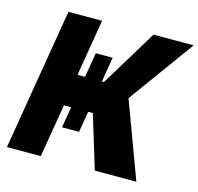

<svg xmlns="http://www.w3.org/2000/svg" viewBox="-106 -840 985 953"><g transform="rotate(15 387.0 -364.0)"><path d="M315.4 -564H401.9L380.9 -437H391.6L568.4 -727.5H774.4L529.8 -390.6L674.8 0H461.4L377.9 -273.4H354L335.9 -165.5H248.5L266.6 -273.4H229.5L183.6 0H9.8L130.9 -727.5H303.7L255.4 -437H293.9Z"/></g></svg>

Font: Inter Extra Bold
Style: Italic
Weight: 800
Italic angle: -9.39999°
Designer: Rasmus Andersson
Foundry: rsms
Version: Version 4.000;git-3c8e0fc